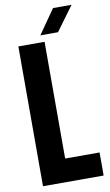

<svg xmlns="http://www.w3.org/2000/svg" viewBox="-105 -1030 620 1082"><g transform="rotate(-10 205.0 -489.5)"><path d="M50 0V-800H200V-132H397V0ZM183 -840 280 -979H386L284 -840Z"/></g></svg>

Font: Big Shoulders Text Thin Black
Style: Regular
Weight: 900
Version: Version 2.002